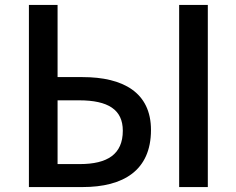

<svg xmlns="http://www.w3.org/2000/svg" viewBox="-20 -757 957 777"><path d="M97 0H314C479 0 591 -67 591 -231C591 -383 478 -445 314 -445H213V-737H97ZM213 -93V-351H300C418 -351 477 -313 477 -228C477 -133 415 -93 303 -93ZM705 0H821V-737H705Z"/></svg>

Font: Noto Sans CJK HK Medium
Style: Regular
Weight: 500
Designer: Ryoko NISHIZUKA 西塚涼子 (kana, bopomofo & ideographs); Paul D. Hunt (Latin, Greek & Cyrillic); Sandoll Communications 산돌커뮤니
Foundry: Adobe
Version: Version 2.004;hotconv 1.0.118;makeotfexe 2.5.65603